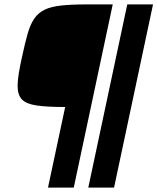

<svg xmlns="http://www.w3.org/2000/svg" viewBox="-20 -708 715 872"><path d="M198 144 276 -222Q193 -222 146 -229Q99 -236 79.5 -256.5Q60 -277 60 -318Q60 -342 65.5 -376Q71 -410 81 -454Q94 -515 106 -556.5Q118 -598 136 -624Q154 -650 183 -664Q212 -678 258.5 -683Q305 -688 375 -688H492L315 144ZM381 144 558 -688H675L498 144Z"/></svg>

Font: Saira ExtraBold
Style: Italic
Weight: 800
Italic angle: -12°
Designer: Hector Gatti with collaboration of the Omnibus-Type team
Foundry: Omnibus-Type
Version: Version 1.100; ttfautohint (v1.8.3)